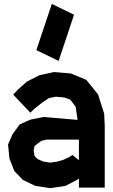

<svg xmlns="http://www.w3.org/2000/svg" viewBox="-20 -958 579 980"><path d="M480.5 -476.1 511.7 -377.9 514.6 -316.9V-0.5H382.8V-46.9L373.5 -40L314.5 -9.3L236.8 2.4L160.2 -9.3L96.7 -39.6L53.2 -85L28.3 -148.4L21 -220.2L43.5 -272L80.1 -322.8L134.3 -347.2L202.1 -360.8L376 -346.2L366.2 -413.1L338.4 -449.7L309.1 -460.4L265.1 -464.4L230 -457.5L194.3 -433.6L156.2 -403.3L134.8 -382.8L47.4 -475.1L70.8 -500L117.2 -541.5L181.6 -574.2L256.3 -590.3L341.8 -583L419.9 -550.8ZM336.9 -158.2 350.1 -167 382.8 -140.1V-245.6H216.8L190.4 -238.8L170.4 -224.1L156.2 -211.9L151.9 -190.4L156.2 -162.6L161.1 -156.7L171.4 -146.5L199.7 -133.8L236.8 -127.9L272.9 -133.3L303.2 -142.1ZM165.5 -702.1 244.6 -938 357.9 -882.8 279.3 -647Z"/></svg>

Font: Gap Sans
Style: Black
Weight: 400
Designer: Alexandre Liziard and Etienne Ozeray
Foundry: Interstices.io
Version: Version 1.6.1 - December 3. 2014